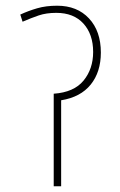

<svg xmlns="http://www.w3.org/2000/svg" viewBox="-20 -652 419 672"><path d="M180 -632Q250 -632 291.5 -587.5Q333 -543 333 -468Q333 -400 297.5 -356Q262 -312 194 -301V0H168V-324Q239 -329 272.5 -370Q306 -411 306 -470Q306 -532 272 -569.5Q238 -607 177 -607Q142 -607 115.5 -598Q89 -589 59 -576L51 -601Q79 -614 110 -623Q141 -632 180 -632Z"/></svg>

Font: Noto Sans SemiCondensed Thin
Style: Italic
Weight: 100
Width: 4
Italic angle: -12°
Designer: Monotype Design Team
Foundry: Monotype Imaging Inc.
Version: Version 2.013; ttfautohint (v1.8.4.7-5d5b)